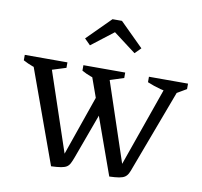

<svg xmlns="http://www.w3.org/2000/svg" viewBox="-81 -810 945 900"><g transform="rotate(10 392.0 -359.5)"><path d="M496 5 323 -478H407L555 -35H535L691 -478H755L597 -56Q591 -38 585 -26.5Q579 -15 569.5 -8.5Q560 -2 542.5 1Q525 4 496 5ZM219 5 44 -478H132L281 -35H261L383 -385L414 -310L321 -56Q314 -37 308 -25.5Q302 -14 292.5 -8Q283 -2 265.5 1Q248 4 219 5ZM102 -428Q76 -433 52.5 -441.5Q29 -450 7 -462V-488H210V-462ZM379 -428Q355 -433 331 -441.5Q307 -450 286 -462V-488H485V-462ZM726 -428Q693 -432 661 -440.5Q629 -449 598 -462V-488H784V-462ZM428 -724 540 -613 512 -585 405 -666 300 -585 272 -613 383 -724Z"/></g></svg>

Font: Piazzolla Thin
Style: Regular
Weight: 400
Version: Version 2.001